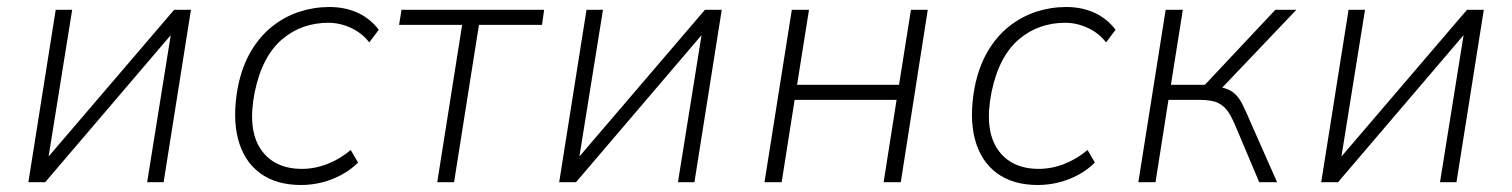

<svg xmlns="http://www.w3.org/2000/svg" viewBox="-20 -520 4316 548"><path d="M61 0 139 -492H186L118 -69H115L477 -492H525L447 0H400L468 -424H471L109 0Z M839 8Q768 8 722 -26Q676 -60 659.5 -123Q643 -186 659 -272Q671 -331 696.5 -374Q722 -417 757.5 -445Q793 -473 834.5 -486.5Q876 -500 920 -500Q966 -500 1002 -483Q1038 -466 1061 -435L1034 -399Q1013 -426 981.5 -440.5Q950 -455 917 -455Q880 -455 847 -443.5Q814 -432 786 -408.5Q758 -385 738 -347.5Q718 -310 707 -257Q686 -151 724 -94.5Q762 -38 842 -38Q879 -38 915.5 -52.5Q952 -67 981 -92L1002 -56Q982 -36 955.5 -21.5Q929 -7 899.5 0.5Q870 8 839 8Z M1228 0 1299 -449H1119L1126 -492H1533L1527 -449H1347L1276 0Z M1576 0 1654 -492H1701L1633 -69H1630L1992 -492H2040L1962 0H1915L1983 -424H1986L1624 0Z M2162 0 2240 -492H2289L2255 -278H2546L2580 -492H2628L2551 0H2502L2539 -235H2248L2211 0Z M2942 8Q2871 8 2825 -26Q2779 -60 2762.5 -123Q2746 -186 2762 -272Q2774 -331 2799.5 -374Q2825 -417 2860.5 -445Q2896 -473 2937.5 -486.5Q2979 -500 3023 -500Q3069 -500 3105 -483Q3141 -466 3164 -435L3137 -399Q3116 -426 3084.5 -440.5Q3053 -455 3020 -455Q2983 -455 2950 -443.5Q2917 -432 2889 -408.5Q2861 -385 2841 -347.5Q2821 -310 2810 -257Q2789 -151 2827 -94.5Q2865 -38 2945 -38Q2982 -38 3018.5 -52.5Q3055 -67 3084 -92L3105 -56Q3085 -36 3058.5 -21.5Q3032 -7 3002.5 0.5Q2973 8 2942 8Z M3229 0 3307 -492H3356L3322 -278H3419L3620 -492H3680L3459 -260L3450 -274Q3482 -269 3498 -257.5Q3514 -246 3525 -224.5Q3536 -203 3552 -165L3625 0H3574L3509 -154Q3498 -181 3487 -198.5Q3476 -216 3458 -225.5Q3440 -235 3404 -235H3315L3278 0Z M3751 0 3829 -492H3876L3808 -69H3805L4167 -492H4215L4137 0H4090L4158 -424H4161L3799 0Z"/></svg>

Font: Nunito Sans 7pt SemiCondensed ExtraLight
Style: Italic
Weight: 250
Width: 4
Italic angle: -9°
Designer: Vernon Adams
Foundry: Vernon Adams
Version: Version 3.101;gftools[0.9.27]